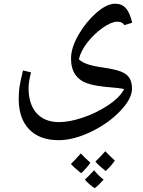

<svg xmlns="http://www.w3.org/2000/svg" viewBox="-20 -410 767 1027"><path d="M644 65.9Q614.3 60.5 582 58.1Q490.7 51.3 447.5 36.1Q404.3 21 382.1 -12.2Q359.9 -45.4 359.9 -97.2Q359.9 -153.8 399.4 -222.9Q439 -292 494.9 -341.1Q550.8 -390.1 596.2 -390.1Q630.9 -390.1 652.6 -366.9Q674.3 -343.8 687 -288.1L645 -275.9Q636.7 -287.1 628.9 -290.5Q621.1 -293.9 606.9 -293.9Q576.2 -293.9 529.8 -261.5Q483.4 -229 447.5 -182.9Q411.6 -136.7 401.9 -92.8Q419.4 -76.2 450.4 -65.9Q481.4 -55.7 531.2 -48.8Q594.2 -39.6 625.5 -27.6Q656.7 -15.6 671.4 5.6Q686 26.9 686 64.9Q686 118.2 622.3 184.6Q558.6 251 465.8 295.4Q373 339.8 293 339.8Q192.4 339.8 136.2 282Q80.1 224.1 80.1 119.1Q80.1 82.5 84.2 54.9Q88.4 27.3 103 -33.2L146 -22.9Q132.8 27.3 132.8 61Q132.8 147.9 176 195.6Q219.2 243.2 295.9 243.2Q351.6 243.2 424.6 218.5Q497.6 193.8 560.3 151.6Q623 109.4 644 65.9ZM463.4 460.4Q457.5 470.2 442.6 487.3Q427.7 504.4 414.1 516.6Q376.5 486.8 359.4 466.8Q388.7 438.5 412.1 410.6Q429.7 429.7 463.4 460.4ZM594.2 448.7Q579.6 472.2 545.4 504.9Q510.3 477.1 490.2 454.6Q516.1 429.7 543 398.9Q565.9 422.9 594.2 448.7ZM534.2 550.8Q503.9 584.5 486.3 596.7Q453.1 573.7 434.1 550.8Q448.7 537.6 483.4 500.5Q502 525.4 534.2 550.8Z"/></svg>

Font: Sahl Naskh
Style: Regular
Weight: 400
Designer: Pascal Zoghbi
Version: Version 1.001